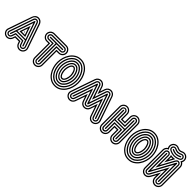

<svg xmlns="http://www.w3.org/2000/svg" viewBox="345 -2498 4276 4276"><g transform="rotate(45 2483.0 -360.5)"><path d="M665 -41Q673 -16 671 9Q669 34 658.5 55.5Q648 77 629.5 94Q611 111 586 120Q561 129 536 127Q511 125 489 114.5Q467 104 450 85Q433 66 424 41L408 -5H289L273 41Q264 66 247 85Q230 104 208.5 114.5Q187 125 162 127Q137 129 112 120Q87 111 68.5 94Q50 77 39 55.5Q28 34 26 9Q24 -16 33 -41L226 -598Q242 -642 275 -669Q308 -696 355 -694Q400 -691 431 -663.5Q462 -636 473 -598ZM442 -599Q435 -618 422 -632.5Q409 -647 392 -655.5Q375 -664 355.5 -665.5Q336 -667 317 -660Q297 -653 279.5 -636.5Q262 -620 255 -599L60 -32Q53 -13 54.5 6.5Q56 26 64 43Q72 60 86.5 73.5Q101 87 121 93Q140 100 160 98.5Q180 97 197 89Q214 81 227 66.5Q240 52 247 32L270 -34H428L451 32Q458 52 471 66.5Q484 81 501 89Q518 97 537.5 98.5Q557 100 577 93Q596 87 610.5 73.5Q625 60 633.5 43Q642 26 643.5 6.5Q645 -13 638 -32ZM349 -264 360 -232H338ZM611 -23Q621 5 608 31Q595 57 567 67Q540 76 513.5 63.5Q487 51 478 23L449 -62H250L220 23Q210 51 184 63.5Q158 76 130 67Q102 57 89.5 31Q77 5 86 -23L280 -585Q285 -602 297 -615Q309 -628 326 -634Q354 -643 380 -630.5Q406 -618 416 -590ZM299 -204H400L349 -350ZM389 -581Q383 -598 367.5 -605.5Q352 -613 335 -607Q327 -603 319.5 -596.5Q312 -590 309 -581L113 -14Q108 3 115 18.5Q122 34 139 40Q156 46 172 38.5Q188 31 193 14L229 -90H468L504 14Q510 31 525.5 38.5Q541 46 558 40Q575 34 582.5 18.5Q590 3 585 -14ZM349 -437 439 -175H259ZM558 -5Q562 9 549 13Q544 15 538.5 12.5Q533 10 531 5L488 -119H210L167 5Q165 10 159.5 12.5Q154 15 149 13Q135 9 140 -5L335 -571Q340 -584 350 -582Q360 -580 362 -571ZM219 -147H479L349 -523Z M842 -439Q816 -439 792.5 -449Q769 -459 752 -476.5Q735 -494 725 -517Q715 -540 715 -567Q715 -593 725 -616Q735 -639 752 -656.5Q769 -674 792.5 -684Q816 -694 842 -694H1225Q1251 -694 1274.5 -684Q1298 -674 1315.5 -656.5Q1333 -639 1343 -616Q1353 -593 1353 -567Q1353 -540 1343 -517Q1333 -494 1315.5 -476.5Q1298 -459 1274.5 -449Q1251 -439 1225 -439H1160V0Q1160 26 1150 49.5Q1140 73 1122.5 90.5Q1105 108 1082 118Q1059 128 1033 128Q1006 128 983 118Q960 108 942.5 90.5Q925 73 915 49.5Q905 26 905 0V-439ZM933 -467V0Q933 42 962 70.5Q991 99 1033 99Q1053 99 1071 91.5Q1089 84 1102.5 70.5Q1116 57 1124 39Q1132 21 1132 0V-467H1225Q1267 -467 1295.5 -496Q1324 -525 1324 -567Q1324 -587 1316.5 -605Q1309 -623 1295.5 -636.5Q1282 -650 1264 -658Q1246 -666 1225 -666H842Q821 -666 803 -658Q785 -650 771.5 -636.5Q758 -623 750.5 -605Q743 -587 743 -567Q743 -525 771.5 -496Q800 -467 842 -467ZM842 -496Q813 -496 792 -517Q771 -538 771 -567Q771 -596 792 -617Q813 -638 842 -638H1225Q1254 -638 1275 -617Q1296 -596 1296 -567Q1296 -538 1275 -517Q1254 -496 1225 -496H1104V0Q1104 29 1083 50Q1062 71 1033 71Q1004 71 983 50Q962 29 962 0V-496ZM990 -524V0Q990 18 1002.5 30.5Q1015 43 1033 43Q1050 43 1062.5 30.5Q1075 18 1075 0V-524H1225Q1243 -524 1255.5 -536.5Q1268 -549 1268 -567Q1268 -584 1255.5 -596.5Q1243 -609 1225 -609H842Q825 -609 812.5 -596.5Q800 -584 800 -567Q800 -549 812.5 -536.5Q825 -524 842 -524ZM842 -552Q836 -552 832 -556.5Q828 -561 828 -567Q828 -572 832 -576.5Q836 -581 842 -581H1225Q1231 -581 1235 -576.5Q1239 -572 1239 -567Q1239 -561 1235 -556.5Q1231 -552 1225 -552H1047V0Q1047 6 1042.5 10Q1038 14 1033 14Q1027 14 1022.5 10Q1018 6 1018 0V-552Z M1672 -708Q1752 -708 1814.5 -670Q1877 -632 1920 -571Q1963 -510 1985.5 -434.5Q2008 -359 2008 -284Q2008 -209 1985.5 -133Q1963 -57 1920 3.5Q1877 64 1814.5 102Q1752 140 1672 140Q1591 140 1528.5 102Q1466 64 1423.5 3.5Q1381 -57 1358.5 -132.5Q1336 -208 1336 -284Q1336 -359 1358.5 -435Q1381 -511 1423.5 -571.5Q1466 -632 1528.5 -670Q1591 -708 1672 -708ZM1672 -453Q1650 -453 1634.5 -434Q1619 -415 1609.5 -388.5Q1600 -362 1595.5 -333Q1591 -304 1591 -284Q1591 -264 1595 -235Q1599 -206 1609 -179.5Q1619 -153 1634 -134Q1649 -115 1672 -115Q1694 -115 1709 -134Q1724 -153 1734 -179.5Q1744 -206 1748.5 -235Q1753 -264 1753 -284Q1753 -301 1748 -329.5Q1743 -358 1733 -385.5Q1723 -413 1708 -433Q1693 -453 1672 -453ZM1672 -680Q1597 -680 1539.5 -644Q1482 -608 1443 -551Q1404 -494 1384 -423.5Q1364 -353 1364 -284Q1364 -214 1384 -143.5Q1404 -73 1443 -16Q1482 41 1539.5 76.5Q1597 112 1672 112Q1746 112 1803.5 76Q1861 40 1900 -17Q1939 -74 1959.5 -144.5Q1980 -215 1980 -284Q1980 -353 1959.5 -423.5Q1939 -494 1900 -551Q1861 -608 1803.5 -644Q1746 -680 1672 -680ZM1672 -481Q1701 -481 1721.5 -459Q1742 -437 1755.5 -406Q1769 -375 1775 -341.5Q1781 -308 1781 -284Q1781 -258 1775 -223.5Q1769 -189 1756 -158.5Q1743 -128 1722 -107Q1701 -86 1672 -86Q1642 -86 1621.5 -107Q1601 -128 1587.5 -158.5Q1574 -189 1568 -223Q1562 -257 1562 -284Q1562 -311 1568 -345Q1574 -379 1587.5 -409Q1601 -439 1621.5 -460Q1642 -481 1672 -481ZM1672 -651Q1740 -651 1792 -617.5Q1844 -584 1879.5 -531Q1915 -478 1933 -412.5Q1951 -347 1951 -284Q1951 -221 1933 -155.5Q1915 -90 1879.5 -36.5Q1844 17 1792 50.5Q1740 84 1672 84Q1604 84 1551.5 50.5Q1499 17 1463.5 -36Q1428 -89 1410 -154.5Q1392 -220 1392 -284Q1392 -348 1410 -413Q1428 -478 1463.5 -531Q1499 -584 1551.5 -617.5Q1604 -651 1672 -651ZM1672 -510Q1636 -510 1609.5 -487Q1583 -464 1566.5 -430Q1550 -396 1542 -356.5Q1534 -317 1534 -284Q1534 -251 1542 -211.5Q1550 -172 1566.5 -138Q1583 -104 1609.5 -81Q1636 -58 1672 -58Q1709 -58 1735 -83Q1761 -108 1777.5 -144Q1794 -180 1801.5 -218.5Q1809 -257 1809 -284Q1809 -314 1801 -353Q1793 -392 1776.5 -427Q1760 -462 1734 -486Q1708 -510 1672 -510ZM1672 -623Q1610 -623 1563 -591.5Q1516 -560 1484.5 -511Q1453 -462 1437 -401.5Q1421 -341 1421 -284Q1421 -227 1437 -166.5Q1453 -106 1484.5 -57Q1516 -8 1563 23.5Q1610 55 1672 55Q1734 55 1781 23.5Q1828 -8 1859.5 -57Q1891 -106 1907 -166.5Q1923 -227 1923 -284Q1923 -336 1908 -395.5Q1893 -455 1862 -505.5Q1831 -556 1783.5 -589.5Q1736 -623 1672 -623ZM1672 -538Q1715 -538 1746 -512Q1777 -486 1797.5 -447.5Q1818 -409 1828 -365Q1838 -321 1838 -284Q1838 -250 1828.5 -206Q1819 -162 1799 -123Q1779 -84 1747.5 -57Q1716 -30 1672 -30Q1629 -30 1597.5 -56Q1566 -82 1546 -120Q1526 -158 1516 -202.5Q1506 -247 1506 -284Q1506 -323 1516 -367.5Q1526 -412 1546 -450Q1566 -488 1597.5 -513Q1629 -538 1672 -538ZM1672 -595Q1730 -595 1772 -563.5Q1814 -532 1841 -485Q1868 -438 1881 -384Q1894 -330 1894 -284Q1894 -233 1880.5 -178Q1867 -123 1839 -77.5Q1811 -32 1769.5 -2.5Q1728 27 1672 27Q1616 27 1574 -2.5Q1532 -32 1504.5 -77.5Q1477 -123 1463 -178Q1449 -233 1449 -284Q1449 -335 1463 -390Q1477 -445 1504.5 -490.5Q1532 -536 1574 -565.5Q1616 -595 1672 -595ZM1672 -566Q1623 -566 1586.5 -539Q1550 -512 1525.5 -470.5Q1501 -429 1489 -379Q1477 -329 1477 -284Q1477 -239 1489 -189Q1501 -139 1525 -97.5Q1549 -56 1585.5 -28.5Q1622 -1 1672 -1Q1723 -1 1760 -31Q1797 -61 1820.5 -104.5Q1844 -148 1855 -197Q1866 -246 1866 -284Q1866 -327 1854.5 -376.5Q1843 -426 1819 -468Q1795 -510 1758.5 -538Q1722 -566 1672 -566Z M2138 5Q2136 10 2130.5 12.5Q2125 15 2120 13Q2106 9 2111 -5L2306 -571Q2311 -581 2320 -581Q2329 -581 2334 -571L2477 -153L2620 -571Q2625 -581 2634 -581Q2643 -581 2648 -571L2843 -5Q2848 9 2834 13Q2829 15 2823.5 12.5Q2818 10 2816 5L2634 -524L2491 -105Q2487 -96 2477 -96Q2467 -96 2463 -105L2320 -524ZM2360 -581Q2355 -594 2344 -601.5Q2333 -609 2320 -609Q2307 -609 2296 -601.5Q2285 -594 2280 -581L2084 -14Q2079 3 2086 18.5Q2093 34 2110 40Q2127 46 2143 38.5Q2159 31 2164 14L2320 -437L2437 -96Q2441 -83 2452 -75Q2463 -67 2477 -68Q2491 -67 2502 -75Q2513 -83 2517 -96L2634 -437L2790 14Q2795 31 2811 38.5Q2827 46 2844 40Q2861 34 2868 18.5Q2875 3 2870 -14L2674 -581Q2669 -594 2658 -601.5Q2647 -609 2634 -609Q2621 -609 2610 -601.5Q2599 -594 2594 -581L2477 -240ZM2477 -40Q2454 -40 2436 -52.5Q2418 -65 2410 -87L2320 -350L2191 23Q2181 51 2155 63.5Q2129 76 2101 67Q2073 57 2060.5 31Q2048 5 2057 -23L2253 -590Q2261 -612 2279.5 -624.5Q2298 -637 2320 -637Q2342 -637 2360.5 -624.5Q2379 -612 2387 -590L2477 -327L2567 -590Q2575 -612 2593.5 -624.5Q2612 -637 2634 -637Q2656 -637 2674.5 -624.5Q2693 -612 2701 -590L2897 -23Q2906 5 2893.5 31Q2881 57 2853 67Q2825 76 2799 63.5Q2773 51 2763 23L2634 -350L2544 -87Q2536 -65 2518 -52.5Q2500 -40 2477 -40ZM2414 -599Q2403 -630 2377 -648Q2351 -666 2320 -665Q2289 -666 2263 -648Q2237 -630 2226 -599L2031 -32Q2024 -13 2025.5 6.5Q2027 26 2035 43Q2043 60 2057.5 73.5Q2072 87 2092 93Q2111 100 2131 98.5Q2151 97 2168 89Q2185 81 2198 66.5Q2211 52 2218 32L2320 -264L2383 -78Q2394 -47 2419.5 -29Q2445 -11 2477 -12Q2509 -11 2534.5 -29Q2560 -47 2571 -78L2634 -264L2736 32Q2743 52 2756 66.5Q2769 81 2786 89Q2803 97 2822.5 98.5Q2842 100 2862 93Q2881 87 2895.5 73.5Q2910 60 2918.5 43Q2927 26 2928.5 6.5Q2930 -13 2923 -32L2728 -599Q2717 -630 2691 -648Q2665 -666 2634 -665Q2603 -666 2577 -648Q2551 -630 2540 -599L2477 -413ZM2597 -69Q2583 -29 2550 -6Q2517 17 2477 17Q2437 17 2404 -6Q2371 -29 2357 -69L2320 -179L2244 41Q2235 66 2218 85Q2201 104 2179.5 114.5Q2158 125 2133 127Q2108 129 2083 120Q2058 111 2039.5 94Q2021 77 2010 55.5Q1999 34 1997 9Q1995 -16 2004 -41L2200 -608Q2214 -648 2247.5 -671Q2281 -694 2320 -694Q2359 -694 2392.5 -671Q2426 -648 2440 -608L2477 -498L2514 -608Q2528 -648 2561.5 -671Q2595 -694 2634 -694Q2673 -694 2706.5 -671Q2740 -648 2754 -608L2950 -41Q2959 -16 2957 9Q2955 34 2944 55.5Q2933 77 2914.5 94Q2896 111 2871 120Q2846 129 2821 127Q2796 125 2774.5 114.5Q2753 104 2736 85Q2719 66 2710 41L2634 -179Z M3015 -567Q3015 -593 3025 -616Q3035 -639 3052.5 -656.5Q3070 -674 3093 -684Q3116 -694 3143 -694Q3169 -694 3192 -684Q3215 -674 3232.5 -656.5Q3250 -639 3260 -616Q3270 -593 3270 -567V-411H3343V-567Q3343 -593 3353 -616Q3363 -639 3380.5 -656.5Q3398 -674 3421 -684Q3444 -694 3471 -694Q3497 -694 3520 -684Q3543 -674 3560.5 -656.5Q3578 -639 3588 -616Q3598 -593 3598 -567V0Q3598 26 3588 49.5Q3578 73 3560.5 90.5Q3543 108 3520 118Q3497 128 3471 128Q3444 128 3421 118Q3398 108 3380.5 90.5Q3363 73 3353 49.5Q3343 26 3343 0V-156H3270V0Q3270 26 3260 49.5Q3250 73 3232.5 90.5Q3215 108 3192 118Q3169 128 3143 128Q3116 128 3093 118Q3070 108 3052.5 90.5Q3035 73 3025 49.5Q3015 26 3015 0ZM3043 0Q3043 42 3072 70.5Q3101 99 3143 99Q3163 99 3181 91.5Q3199 84 3212.5 70.5Q3226 57 3234 39Q3242 21 3242 0V-185H3371V0Q3371 42 3400 70.5Q3429 99 3471 99Q3491 99 3509 91.5Q3527 84 3540.5 70.5Q3554 57 3562 39Q3570 21 3570 0V-567Q3570 -588 3562 -606Q3554 -624 3540.5 -637.5Q3527 -651 3509 -658.5Q3491 -666 3471 -666Q3429 -666 3400 -637.5Q3371 -609 3371 -567V-383H3242V-567Q3242 -588 3234 -606Q3226 -624 3212.5 -637.5Q3199 -651 3181 -658.5Q3163 -666 3143 -666Q3101 -666 3072 -637.5Q3043 -609 3043 -567ZM3072 -564Q3072 -593 3093 -614Q3114 -635 3143 -635Q3172 -635 3193 -614Q3214 -593 3214 -564V-355H3400V-567Q3400 -596 3421 -617Q3442 -638 3471 -638Q3500 -638 3521 -617Q3542 -596 3542 -567V0Q3542 29 3521 50Q3500 71 3471 71Q3442 71 3421 50Q3400 29 3400 0V-213H3214V3Q3214 32 3193 53Q3172 74 3143 74Q3114 74 3093 53Q3072 32 3072 3ZM3100 0Q3100 18 3112.5 30.5Q3125 43 3143 43Q3160 43 3172.5 30.5Q3185 18 3185 0V-241H3428V0Q3428 18 3440.5 30.5Q3453 43 3471 43Q3488 43 3500.5 30.5Q3513 18 3513 0V-567Q3513 -584 3500.5 -596.5Q3488 -609 3471 -609Q3453 -609 3440.5 -596.5Q3428 -584 3428 -567V-326H3185V-567Q3185 -584 3172.5 -596.5Q3160 -609 3143 -609Q3125 -609 3112.5 -596.5Q3100 -584 3100 -567ZM3128 -567Q3128 -573 3132.5 -577Q3137 -581 3143 -581Q3148 -581 3152.5 -577Q3157 -573 3157 -567V-298H3456V-567Q3456 -573 3460.5 -577Q3465 -581 3471 -581Q3476 -581 3480.5 -577Q3485 -573 3485 -567V0Q3485 6 3480.5 10Q3476 14 3471 14Q3465 14 3460.5 10Q3456 6 3456 0V-270H3157V0Q3157 6 3152.5 10Q3148 14 3143 14Q3137 14 3132.5 10Q3128 6 3128 0Z M3988 -708Q4068 -708 4130.5 -670Q4193 -632 4236 -571Q4279 -510 4301.5 -434.5Q4324 -359 4324 -284Q4324 -209 4301.5 -133Q4279 -57 4236 3.5Q4193 64 4130.5 102Q4068 140 3988 140Q3907 140 3844.5 102Q3782 64 3739.5 3.5Q3697 -57 3674.5 -132.5Q3652 -208 3652 -284Q3652 -359 3674.5 -435Q3697 -511 3739.5 -571.5Q3782 -632 3844.5 -670Q3907 -708 3988 -708ZM3988 -453Q3966 -453 3950.5 -434Q3935 -415 3925.5 -388.5Q3916 -362 3911.5 -333Q3907 -304 3907 -284Q3907 -264 3911 -235Q3915 -206 3925 -179.5Q3935 -153 3950 -134Q3965 -115 3988 -115Q4010 -115 4025 -134Q4040 -153 4050 -179.5Q4060 -206 4064.5 -235Q4069 -264 4069 -284Q4069 -301 4064 -329.5Q4059 -358 4049 -385.5Q4039 -413 4024 -433Q4009 -453 3988 -453ZM3988 -680Q3913 -680 3855.5 -644Q3798 -608 3759 -551Q3720 -494 3700 -423.5Q3680 -353 3680 -284Q3680 -214 3700 -143.5Q3720 -73 3759 -16Q3798 41 3855.5 76.5Q3913 112 3988 112Q4062 112 4119.5 76Q4177 40 4216 -17Q4255 -74 4275.5 -144.5Q4296 -215 4296 -284Q4296 -353 4275.5 -423.5Q4255 -494 4216 -551Q4177 -608 4119.5 -644Q4062 -680 3988 -680ZM3988 -481Q4017 -481 4037.5 -459Q4058 -437 4071.5 -406Q4085 -375 4091 -341.5Q4097 -308 4097 -284Q4097 -258 4091 -223.5Q4085 -189 4072 -158.5Q4059 -128 4038 -107Q4017 -86 3988 -86Q3958 -86 3937.5 -107Q3917 -128 3903.5 -158.5Q3890 -189 3884 -223Q3878 -257 3878 -284Q3878 -311 3884 -345Q3890 -379 3903.5 -409Q3917 -439 3937.5 -460Q3958 -481 3988 -481ZM3988 -651Q4056 -651 4108 -617.5Q4160 -584 4195.5 -531Q4231 -478 4249 -412.5Q4267 -347 4267 -284Q4267 -221 4249 -155.5Q4231 -90 4195.5 -36.5Q4160 17 4108 50.5Q4056 84 3988 84Q3920 84 3867.5 50.5Q3815 17 3779.5 -36Q3744 -89 3726 -154.5Q3708 -220 3708 -284Q3708 -348 3726 -413Q3744 -478 3779.5 -531Q3815 -584 3867.5 -617.5Q3920 -651 3988 -651ZM3988 -510Q3952 -510 3925.5 -487Q3899 -464 3882.5 -430Q3866 -396 3858 -356.5Q3850 -317 3850 -284Q3850 -251 3858 -211.5Q3866 -172 3882.5 -138Q3899 -104 3925.5 -81Q3952 -58 3988 -58Q4025 -58 4051 -83Q4077 -108 4093.5 -144Q4110 -180 4117.5 -218.5Q4125 -257 4125 -284Q4125 -314 4117 -353Q4109 -392 4092.5 -427Q4076 -462 4050 -486Q4024 -510 3988 -510ZM3988 -623Q3926 -623 3879 -591.5Q3832 -560 3800.5 -511Q3769 -462 3753 -401.5Q3737 -341 3737 -284Q3737 -227 3753 -166.5Q3769 -106 3800.5 -57Q3832 -8 3879 23.5Q3926 55 3988 55Q4050 55 4097 23.5Q4144 -8 4175.5 -57Q4207 -106 4223 -166.5Q4239 -227 4239 -284Q4239 -336 4224 -395.5Q4209 -455 4178 -505.5Q4147 -556 4099.5 -589.5Q4052 -623 3988 -623ZM3988 -538Q4031 -538 4062 -512Q4093 -486 4113.5 -447.5Q4134 -409 4144 -365Q4154 -321 4154 -284Q4154 -250 4144.5 -206Q4135 -162 4115 -123Q4095 -84 4063.5 -57Q4032 -30 3988 -30Q3945 -30 3913.5 -56Q3882 -82 3862 -120Q3842 -158 3832 -202.5Q3822 -247 3822 -284Q3822 -323 3832 -367.5Q3842 -412 3862 -450Q3882 -488 3913.5 -513Q3945 -538 3988 -538ZM3988 -595Q4046 -595 4088 -563.5Q4130 -532 4157 -485Q4184 -438 4197 -384Q4210 -330 4210 -284Q4210 -233 4196.5 -178Q4183 -123 4155 -77.5Q4127 -32 4085.5 -2.5Q4044 27 3988 27Q3932 27 3890 -2.5Q3848 -32 3820.5 -77.5Q3793 -123 3779 -178Q3765 -233 3765 -284Q3765 -335 3779 -390Q3793 -445 3820.5 -490.5Q3848 -536 3890 -565.5Q3932 -595 3988 -595ZM3988 -566Q3939 -566 3902.5 -539Q3866 -512 3841.5 -470.5Q3817 -429 3805 -379Q3793 -329 3793 -284Q3793 -239 3805 -189Q3817 -139 3841 -97.5Q3865 -56 3901.5 -28.5Q3938 -1 3988 -1Q4039 -1 4076 -31Q4113 -61 4136.5 -104.5Q4160 -148 4171 -197Q4182 -246 4182 -284Q4182 -327 4170.5 -376.5Q4159 -426 4135 -468Q4111 -510 4074.5 -538Q4038 -566 3988 -566Z M4827 0Q4827 6 4822.5 10Q4818 14 4812 14Q4807 14 4802.5 10Q4798 6 4798 0V-510L4515 7Q4511 14 4502 14Q4497 14 4492.5 10Q4488 6 4488 0V-567Q4488 -573 4492.5 -577Q4497 -581 4502 -581Q4508 -581 4512.5 -577Q4517 -573 4517 -567V-56L4795 -568Q4797 -573 4802 -577Q4807 -581 4812 -581Q4818 -581 4822.5 -577Q4827 -573 4827 -567ZM4855 -567Q4855 -584 4842.5 -596.5Q4830 -609 4812 -609Q4798 -609 4788.5 -600Q4779 -591 4772 -579L4545 -166V-567Q4545 -584 4532.5 -596.5Q4520 -609 4502 -609Q4485 -609 4472.5 -596.5Q4460 -584 4460 -567V0Q4460 18 4472.5 30.5Q4485 43 4502 43Q4517 43 4527 33.5Q4537 24 4544 11L4770 -400V0Q4770 18 4782.5 30.5Q4795 43 4812 43Q4830 43 4842.5 30.5Q4855 18 4855 0ZM4883 0Q4883 29 4862 50Q4841 71 4812 71Q4783 71 4762 50Q4741 29 4741 0V-288L4568 28Q4558 46 4541 58.5Q4524 71 4502 71Q4473 71 4452 50Q4431 29 4431 0V-567Q4431 -596 4452 -617Q4473 -638 4502 -638Q4531 -638 4552 -617Q4573 -596 4573 -567V-276L4745 -589Q4756 -609 4772.5 -623.5Q4789 -638 4812 -638Q4841 -638 4862 -617Q4883 -596 4883 -567ZM4579 -797Q4620 -776 4658.5 -775.5Q4697 -775 4739 -797Q4766 -811 4793.5 -802.5Q4821 -794 4835 -768Q4848 -742 4839.5 -714Q4831 -686 4805 -673Q4734 -636 4660.5 -635.5Q4587 -635 4513 -673Q4500 -679 4491 -690Q4482 -701 4478 -714Q4474 -727 4475 -741Q4476 -755 4483 -768Q4497 -794 4524.5 -802.5Q4552 -811 4579 -797ZM4753 -773Q4733 -762 4708.5 -754.5Q4684 -747 4659 -746Q4634 -747 4609.5 -754.5Q4585 -762 4565 -773Q4549 -781 4532.5 -775.5Q4516 -770 4508 -755Q4500 -739 4505 -722.5Q4510 -706 4525 -697Q4557 -680 4591 -671Q4625 -662 4659 -661Q4693 -662 4727 -671Q4761 -680 4793 -697Q4808 -706 4813 -722.5Q4818 -739 4810 -755Q4802 -770 4785.5 -775.5Q4769 -781 4753 -773ZM4766 -748Q4779 -753 4785 -741Q4787 -736 4785.5 -730.5Q4784 -725 4779 -723Q4721 -692 4659 -690Q4597 -692 4539 -723Q4534 -725 4532.5 -730.5Q4531 -736 4533 -741Q4539 -753 4552 -748Q4576 -735 4603.5 -727Q4631 -719 4659 -717Q4687 -719 4714.5 -727Q4742 -735 4766 -748ZM4605 -847Q4634 -833 4657.5 -832Q4681 -831 4713 -847Q4737 -859 4762 -861Q4787 -863 4810 -856Q4833 -849 4853 -833Q4873 -817 4885 -794Q4901 -764 4899.5 -732Q4898 -700 4883 -673Q4909 -656 4924.5 -628Q4940 -600 4940 -567V0Q4940 26 4930 49.5Q4920 73 4902.5 90.5Q4885 108 4862 118Q4839 128 4812 128Q4786 128 4762.5 118Q4739 108 4722 90.5Q4705 73 4695 49.5Q4685 26 4685 0V-70L4623 44Q4604 79 4574 103.5Q4544 128 4502 128Q4476 128 4452.5 118Q4429 108 4412 90.5Q4395 73 4385 49.5Q4375 26 4375 0V-567Q4375 -601 4391 -629Q4407 -657 4434 -674Q4419 -701 4418 -732.5Q4417 -764 4433 -794Q4445 -817 4464.5 -833Q4484 -849 4507.5 -856Q4531 -863 4556 -861Q4581 -859 4605 -847ZM4630 -496 4675 -579Q4664 -579 4652 -578.5Q4640 -578 4629 -580Q4629 -576 4629.5 -573Q4630 -570 4630 -567ZM4727 -822Q4708 -813 4691.5 -808.5Q4675 -804 4659 -804Q4643 -804 4626.5 -808.5Q4610 -813 4591 -822Q4573 -832 4553.5 -833.5Q4534 -835 4516 -829.5Q4498 -824 4482.5 -811.5Q4467 -799 4458 -781Q4442 -751 4448 -718Q4454 -685 4477 -662Q4445 -654 4424 -628Q4403 -602 4403 -567V0Q4403 21 4411 39Q4419 57 4432.5 70.5Q4446 84 4464 91.5Q4482 99 4502 99Q4534 99 4557.5 80Q4581 61 4595 35L4713 -179V0Q4713 21 4721 39Q4729 57 4742.5 70.5Q4756 84 4774 91.5Q4792 99 4812 99Q4854 99 4883 70.5Q4912 42 4912 0V-567Q4912 -601 4891.5 -627Q4871 -653 4840 -662Q4863 -684 4869.5 -717.5Q4876 -751 4860 -781Q4851 -799 4835.5 -811.5Q4820 -824 4802 -829.5Q4784 -835 4764.5 -833.5Q4745 -832 4727 -822ZM4602 -567Q4602 -593 4590 -614Q4656 -599 4726 -613L4720 -603L4602 -388Z"/></g></svg>

Font: Zschusch
Style: Regular
Weight: 400
Designer: Peter Wiegel
Foundry: Peter Wiegel